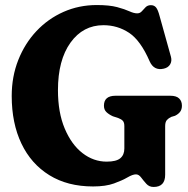

<svg xmlns="http://www.w3.org/2000/svg" viewBox="-20 -730 748 762"><path d="M635.5 -36.5Q635.5 12 589.5 12Q572 12 560.8 -0.5Q549.5 -13 540.2 -25.5Q531 -38 519.5 -38Q506.5 -38 486 -26Q465.5 -14 432.5 -2Q399.5 10 349.5 10Q248 10 175.8 -34.8Q103.5 -79.5 65 -160.2Q26.5 -241 26.5 -349Q26.5 -426 52.5 -491.8Q78.5 -557.5 124.5 -606.5Q170.5 -655.5 232 -682.8Q293.5 -710 364 -710Q414 -710 444.8 -701.8Q475.5 -693.5 493.5 -685.2Q511.5 -677 524.5 -677Q535.5 -677 542.8 -685.2Q550 -693.5 558 -701.5Q566 -709.5 579 -709.5Q592 -709.5 599.5 -700.2Q607 -691 613.5 -666L658.5 -504.5Q663 -487.5 655.2 -474.5Q647.5 -461.5 630 -457.5Q591 -448.5 574 -486.5Q538 -569.5 492.2 -599.8Q446.5 -630 390.5 -630Q309.5 -630 259.8 -560.8Q210 -491.5 210 -372Q210 -283.5 236.8 -220Q263.5 -156.5 307.2 -122.5Q351 -88.5 403.5 -88.5Q441.5 -88.5 457.5 -102Q473.5 -115.5 473.5 -140.5V-229.5Q473.5 -244 467.5 -250.5Q461.5 -257 449.5 -261.5L428 -268.5Q412.5 -275.5 402.5 -285Q392.5 -294.5 392.5 -310.5Q392.5 -350 438.5 -350H656Q680 -350 691 -339.2Q702 -328.5 702 -310.5Q702 -296 695 -286.5Q688 -277 674.5 -270.5L659.5 -266Q649.5 -261.5 642.5 -253.8Q635.5 -246 635.5 -229.5Z"/></svg>

Font: Fraunces 144pt SuperSoft
Style: Bold
Weight: 700
Version: Version 1.000;[b76b70a41]